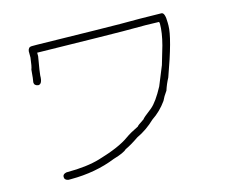

<svg xmlns="http://www.w3.org/2000/svg" viewBox="-102 -727 1205 1017"><g transform="rotate(-15 500.0 -219.0)"><path d="M148.4 -585.9H177.7Q578.6 -578.1 632.8 -578.1H738.3Q777.8 -578.1 857.4 -576.2Q877 -576.2 877 -519.5V-503.9Q877 -437 804.7 -238.3Q788.1 -207.5 777.3 -173.8Q757.3 -146 748 -125Q713.4 -76.2 666 -44.9Q619.1 0 564.5 25.4Q520.5 55.7 488.3 70.3Q473.6 85.9 414.1 103.5Q302.7 148.4 168 148.4H154.3Q132.8 145 132.8 127Q132.8 111.3 154.3 107.4H158.2Q265.6 107.4 337.9 85.9Q455.6 51.3 509.8 11.7Q537.1 -7.8 582 -29.3Q582 -33.2 621.1 -58.6Q621.6 -63.5 673.8 -103.5Q706.5 -130.9 746.1 -205.1L789.1 -310.5L818.4 -410.2Q835.9 -476.1 835.9 -525.4L834 -535.2Q784.7 -537.1 761.7 -537.1H634.8Q581.5 -537.1 168 -544.9V-525.4Q152.3 -434.6 152.3 -423.8Q152.3 -377 128.9 -377Q107.4 -380.4 107.4 -398.4Q110.8 -412.6 115.2 -466.8Q121.1 -479 127 -529.3V-564.5Q130.4 -585.9 148.4 -585.9Z"/></g></svg>

Font: CEF Fonts CJK Mono
Style: Regular
Weight: 400
Designer: PartyBoss (派对大魔王)
Version: Release 2.25